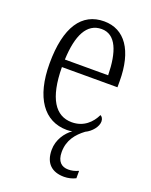

<svg xmlns="http://www.w3.org/2000/svg" viewBox="-144 -621 727 926"><g transform="rotate(20 219.5 -158.5)"><path d="M301 227C321 227 343 222 360 213V175C340 184 325 187 308 187C274 187 250 167 250 118C250 57 283 18 323 -12C355 -27 380 -59 380 -85C380 -100 373 -109 365 -113C345 -71 307 -33 246 -33C162 -33 112 -107 111 -267H396V-298C396 -455 334 -544 228 -544C114 -544 49 -451 49 -263C49 -89 119 10 237 10C246 10 255 9 264 7C232 30 201 72 201 125C201 195 240 227 301 227ZM334 -306H112C117 -431 153 -505 229 -505C303 -505 332 -424 334 -306Z"/></g></svg>

Font: Noto Serif Devanagari Condensed Light
Style: Regular
Weight: 300
Width: 3
Designer: Universal Thirst, Indian Type Foundry and the Monotype Design Team
Foundry: Monotype Imaging Inc.
Version: Version 2.004